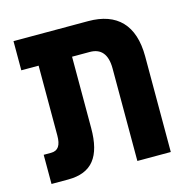

<svg xmlns="http://www.w3.org/2000/svg" viewBox="-92 -692 769 782"><g transform="rotate(-15 292.0 -301.0)"><path d="M31 0H101C202 0 246 -58 246 -178V-479H321C367 -479 393 -451 393 -390V0H534V-403C534 -536 468 -602 347 -602H32V-479H105V-185C105 -143 92 -123 62 -123H31Z"/></g></svg>

Font: Noto Sans Hebrew Condensed
Style: Bold
Weight: 700
Width: 3
Designer: Monotype Design Team
Foundry: Monotype Imaging Inc.
Version: Version 2.004